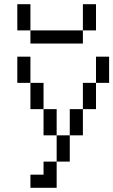

<svg xmlns="http://www.w3.org/2000/svg" viewBox="-20 -895 540 915"><path d="M187.5 -62.5H125V0H250Q250 0 250 -125H187.5ZM250 -125H312.5Q312.5 -125 312.5 -250H250Q250 -250 250 -125ZM250 -250Q250 -250 250 -375H187.5Q187.5 -375 187.5 -250ZM312.5 -250H375Q375 -250 375 -375H312.5Q312.5 -375 312.5 -250ZM187.5 -375Q187.5 -375 187.5 -500H125Q125 -500 125 -375ZM375 -375H437.5Q437.5 -375 437.5 -500H375Q375 -500 375 -375ZM125 -500Q125 -500 125 -625H62.5Q62.5 -625 62.5 -500ZM437.5 -500H500Q500 -500 500 -625H437.5Q437.5 -625 437.5 -500ZM125 -750V-687.5H375V-750ZM125 -750Q125 -750 125 -875H62.5Q62.5 -875 62.5 -750ZM375 -750H437.5Q437.5 -750 437.5 -875H375Q375 -875 375 -750Z"/></svg>

Font: BFUnifontExMono
Style: Regular
Weight: 500
Version: Version 15.0.06